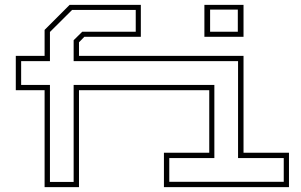

<svg xmlns="http://www.w3.org/2000/svg" viewBox="-20 -770 1239 790"><path d="M163.5 0V-399H45V-540H163.5V-647L266.5 -750H559.5V-618.5H327L305 -596V-540H982V-141.5H1169V0H654.5V-141.5H841V-399H305V0ZM821 -618.5V-750H982V-618.5ZM844.5 -639.5H958.5V-730.5H844.5ZM185.5 -21.5H283V-420.5H862V-119.5H676.5V-22H1147.5V-119.5H959.5V-518.5H283V-604.5L318.5 -639.5H538.5V-729H276.5L185.5 -638.5V-518.5H67V-420.5H185.5Z"/></svg>

Font: Tourney Expanded ExtraLight
Style: Regular
Weight: 200
Width: 7
Designer: Tyler Finck
Foundry: Etcetera Type Co
Version: Version 1.010; ttfautohint (v1.8.3)